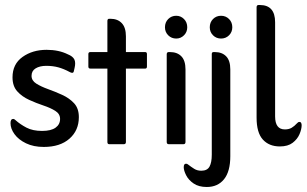

<svg xmlns="http://www.w3.org/2000/svg" viewBox="-20 -576 1226 767"><path d="M259 -288Q235 -301 213 -307Q191 -313 165 -313Q139 -313 122.5 -303Q106 -293 106 -273Q106 -254 125 -242Q144 -230 172 -220Q200 -210 228.5 -197Q257 -184 276 -163.5Q295 -143 295 -108Q295 -55 257.5 -22Q220 11 155 11Q114 11 84 -3.5Q54 -18 38 -40Q22 -62 22 -84Q22 -101 33 -101Q37 -101 42 -96Q61 -79 86 -66Q111 -53 148 -53Q184 -53 202 -66Q220 -79 220 -101Q220 -121 201 -133Q182 -145 153.5 -154.5Q125 -164 96.5 -177Q68 -190 49 -211Q30 -232 30 -267Q30 -320 70 -348.5Q110 -377 166 -377Q215 -377 251 -359Q271 -351 277 -338.5Q283 -326 278 -305L275 -292Q274 -285 268 -285Q266 -285 263.5 -286Q261 -287 259 -288Z M409 -302H341Q333 -302 333 -310V-360Q333 -368 341 -368H409V-492Q409 -501 416 -501H421Q450 -501 466.5 -483.5Q483 -466 483 -431V-368H560Q567 -368 567 -360V-310Q567 -302 560 -302H483V-9Q483 0 475 0H416Q409 0 409 -9Z M639 -467Q639 -487 652 -500Q665 -513 684 -513Q702 -513 715 -500Q728 -487 728 -467Q728 -448 715 -435Q702 -422 684 -422Q665 -422 652 -435Q639 -448 639 -467ZM654 0Q646 0 646 -9V-359Q646 -368 654 -368H659Q688 -368 704.5 -351Q721 -334 721 -299V-9Q721 0 713 0Z M818 -467Q818 -487 831 -500Q844 -513 863 -513Q882 -513 895 -500Q908 -487 908 -467Q908 -448 895 -435Q882 -422 863 -422Q844 -422 831 -435Q818 -448 818 -467ZM731 81Q744 91 756 98.5Q768 106 784 106Q808 106 817 89.5Q826 73 826 42V-360Q826 -368 833 -368H838Q867 -368 883.5 -351Q900 -334 900 -299V48Q900 109 875 140Q850 171 806 171Q774 171 753.5 157Q733 143 723.5 124Q714 105 714 92Q714 78 723 78Q728 78 731 81Z M1098 9Q1055 9 1030 -18.5Q1005 -46 1005 -106V-547Q1005 -556 1013 -556H1018Q1079 -556 1079 -487V-111Q1079 -59 1118 -59Q1134 -59 1145 -65.5Q1156 -72 1166 -83Q1171 -89 1176 -89Q1181 -89 1183 -85Q1185 -81 1185 -76Q1185 -60 1176.5 -40Q1168 -20 1149 -5.5Q1130 9 1098 9Z"/></svg>

Font: Zain
Style: Regular
Weight: 400
Designer: Zain,Boutros
Foundry: Mobile Telecommunications Company (Zain), 2024
Version: Version 1.51; ttfautohint (v1.8.4)